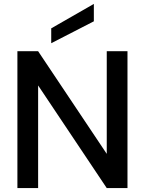

<svg xmlns="http://www.w3.org/2000/svg" viewBox="-20 -962 741 982"><path d="M69 0V-700H175L526 -175V-700H632V0H526L175 -525V0ZM242 -741V-817L460 -942V-853Z"/></svg>

Font: Rethink Sans Medium
Style: Regular
Weight: 500
Designer: The Rethink Sans project authors (Hans Thiessen). DM Sans designed by Colophon Foundry.
Foundry: Rethink Communications LLC
Version: Version 1.001